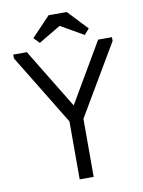

<svg xmlns="http://www.w3.org/2000/svg" viewBox="-94 -935 745 1000"><g transform="rotate(-10 278.0 -435.0)"><path d="M277 -254 290 -258 539 -680V-700H466L265 -357H298L89 -700H17V-680ZM319 -369H245V0H319ZM234 -870 135 -766 164 -736 319 -828 243 -827 402 -736 428 -766 330 -870Z"/></g></svg>

Font: Tilda Sans VF
Style: Regular
Weight: 400
Designer: ParaType Ltd
Foundry: ParaType Ltd
Version: Version 1.010